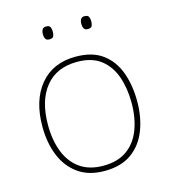

<svg xmlns="http://www.w3.org/2000/svg" viewBox="-108 -796 790 892"><g transform="rotate(-15 287.5 -349.5)"><path d="M515 -264Q515 -187 490.5 -124.5Q466 -62 415.5 -26Q365 10 286 10Q210 10 159.5 -26Q109 -62 84 -124Q59 -186 59 -264Q59 -390 120.5 -464Q182 -538 292 -538Q372 -538 421 -501.5Q470 -465 492.5 -403Q515 -341 515 -264ZM86 -264Q86 -191 108 -134.5Q130 -78 174.5 -46.5Q219 -15 286 -15Q356 -15 400.5 -47Q445 -79 466.5 -135.5Q488 -192 488 -264Q488 -333 468.5 -389.5Q449 -446 406 -479.5Q363 -513 292 -513Q193 -513 139.5 -447Q86 -381 86 -264ZM172 -678Q172 -690 177 -699.5Q182 -709 195 -709Q212 -709 216 -699.5Q220 -690 220 -678Q220 -665 216 -656Q212 -647 195 -647Q182 -647 177 -656Q172 -665 172 -678ZM357 -678Q357 -690 362 -699.5Q367 -709 380 -709Q397 -709 401 -699.5Q405 -690 405 -678Q405 -665 401 -656Q397 -647 380 -647Q367 -647 362 -656Q357 -665 357 -678Z"/></g></svg>

Font: Noto Sans Bengali Thin
Style: Regular
Weight: 100
Designer: Jelle Bosma - Monotype Design Team
Foundry: Monotype Imaging Inc.
Version: Version 2.003; ttfautohint (v1.8.4.7-5d5b)